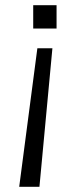

<svg xmlns="http://www.w3.org/2000/svg" viewBox="-20 -546 318 740"><path d="M132 174H54L124 -360H182ZM198 -436H108V-526H198Z"/></svg>

Font: Uncut Sans Variable
Style: Regular
Weight: 400
Designer: Kasper Nordkvist
Foundry: UNCUT.wtf
Version: Version 1.304;Glyphs 3.2 (3246)